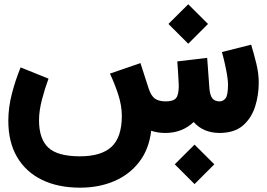

<svg xmlns="http://www.w3.org/2000/svg" viewBox="-20 -617 1239 891"><path d="M791 145.5 882.8 54.2 974.6 145.5 882.8 237.3ZM761.7 -505.9 853.5 -597.2 945.3 -505.9 853.5 -414.1ZM747.6 0Q710.9 0 681.6 -10.3Q671.4 76.2 625.7 135Q580.1 193.8 509.3 223.9Q438.5 253.9 352.1 253.9Q249.5 253.9 174.8 217.5Q100.1 181.2 59.3 111.8Q18.6 42.5 18.6 -56.6Q18.6 -118.7 35.2 -182.4Q51.8 -246.1 75.7 -304.2L205.1 -252Q188 -206.1 174.6 -154.3Q161.1 -102.5 161.1 -59.1Q161.1 27.8 204.3 68.1Q247.6 108.4 350.6 108.4Q449.7 108.4 497.3 64.5Q544.9 20.5 545.4 -78.1Q545.4 -127 528.6 -178.5Q511.7 -230 490.2 -275.4L631.8 -324.2L669.9 -206.1Q680.7 -173.3 697.8 -160.2Q714.8 -147 748.5 -146.5Q784.2 -146.5 796.9 -161.6Q809.6 -176.8 809.6 -219.2Q809.6 -225.6 808.3 -246.3Q807.1 -267.1 805.7 -291.3Q804.2 -315.4 802.7 -332L941.4 -348.6L951.7 -207.5Q954.1 -175.3 965.3 -160.9Q976.6 -146.5 999.5 -146.5Q1014.6 -146.5 1026.4 -160.4Q1038.1 -174.3 1038.1 -225.6Q1038.1 -243.2 1033.7 -269.3Q1029.3 -295.4 1022.9 -323.7Q1016.6 -352.1 1009.8 -375.5L1145.5 -409.7Q1158.2 -368.2 1169.4 -322.5Q1180.7 -276.9 1180.7 -232.9Q1180.7 -174.8 1163.6 -121.6Q1146.5 -68.4 1107.2 -34.4Q1067.9 -0.5 1000 0Q923.3 0 878.9 -50.8Q825.2 0 747.6 0Z"/></svg>

Font: Vazir Black FD-UI
Style: Black-FD-UI
Weight: 900
Designer: Saber Rastikerdar
Foundry: Saber Rastikerdar
Version: Version 30.0.0